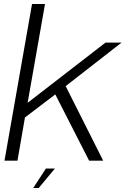

<svg xmlns="http://www.w3.org/2000/svg" viewBox="-20 -805 644 962"><path d="M2.5 0H67.5L105 -216.5L257 -332L426.5 0H497L309 -373.5L589 -591.5H508.5L118.5 -290L205.5 -785H140.5ZM146.5 137H174L255 39.5H210Z"/></svg>

Font: Anybody SemiExpanded Light
Style: Italic
Weight: 300
Width: 6
Italic angle: -10°
Version: Version 1.113;gftools[0.9.25]